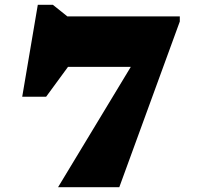

<svg xmlns="http://www.w3.org/2000/svg" viewBox="-20 -775 815 795"><path d="M724.5 -686 474 0H220.5L521.5 -498H261.5L171 -374.5H72L136.5 -755H199L259 -707H724.5Z"/></svg>

Font: Newsreader 6pt ExtraBold
Style: Regular
Weight: 800
Designer: Hugues Gentile
Foundry: Production Type
Version: Version 1.003; ttfautohint (v1.8.3)